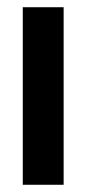

<svg xmlns="http://www.w3.org/2000/svg" viewBox="-20 -511 239 531"><path d="M156 0H43V-491H156Z"/></svg>

Font: Teko Medium
Style: Regular
Weight: 500
Designer: Manushi Parikh, Jonny Pinhorn
Foundry: Indian Type Foundry
Version: Version 1.106;PS 1.0;hotconv 1.0.78;makeotf.lib2.5.61930; tt